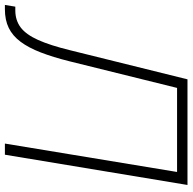

<svg xmlns="http://www.w3.org/2000/svg" viewBox="-30 -746 768 765"><g transform="rotate(90 353.5 -364.0)"><path d="M-8.8 0 -2 -41.5H12.7Q52.2 -41.5 80.6 -62.7Q108.9 -84 130.6 -132.1Q152.3 -180.2 171.9 -260.7L287.6 -727.5H708.5L587.9 0H543.5L656.7 -686H321.8L215.8 -257.8Q199.2 -191.4 180.4 -142.8Q161.6 -94.2 137.9 -62.5Q114.3 -30.8 82.8 -15.4Q51.3 0 8.3 0Z"/></g></svg>

Font: Inter 28pt ExtraLight
Style: Italic
Weight: 250
Italic angle: -9.3988°
Designer: Rasmus Andersson
Foundry: rsms
Version: Version 4.001;git-66647c0bb